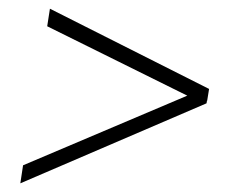

<svg xmlns="http://www.w3.org/2000/svg" viewBox="-20 -546 540 443"><path d="M432.1 -315.4 88.9 -485.4 95.2 -525.9 462.4 -340.8 458 -313.5ZM33.2 -164.6 432.6 -334 461.4 -335.9 456.5 -307.6 26.9 -123Z"/></svg>

Font: Roboto ExtraLight
Style: Italic
Weight: 250
Designer: Christian Robertson
Foundry: Google
Version: Version 3.009; 2024